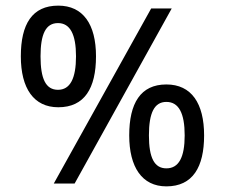

<svg xmlns="http://www.w3.org/2000/svg" viewBox="-20 -652 799 682"><path d="M187 -271C280 -271 321 -338 321 -452C321 -566 275 -632 187 -632C94 -632 54 -566 54 -452C54 -338 100 -271 187 -271ZM517 -622 171 0H245L590 -622ZM186 -333C142 -333 124 -373 124 -452C124 -530 142 -570 186 -570C229 -570 250 -530 250 -452C250 -373 229 -333 186 -333ZM571 10C665 10 705 -59 705 -171C705 -285 660 -352 571 -352C479 -352 439 -285 439 -171C439 -59 484 10 571 10ZM571 -54C528 -54 509 -92 509 -171C509 -251 528 -290 571 -290C615 -290 636 -250 636 -171C636 -93 615 -54 571 -54Z"/></svg>

Font: Noto Sans Bengali SemiCondensed
Style: Regular
Weight: 400
Width: 4
Designer: Jelle Bosma - Monotype Design Team
Foundry: Monotype Imaging Inc.
Version: Version 2.003